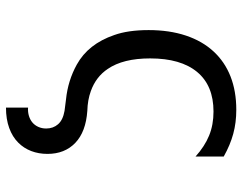

<svg xmlns="http://www.w3.org/2000/svg" viewBox="-104 -496 810 642"><g transform="rotate(90 301.0 -175.0)"><path d="M457 168.9Q475.6 150.4 485.1 125.5Q494.6 100.6 494.6 71.3Q494.6 13.7 457.8 -21.7Q420.9 -57.1 350.6 -62Q314 -63 284.7 -73.7Q236.8 -90.8 210.4 -130.4Q175.3 -181.6 175.3 -272Q175.3 -374.5 220.7 -429.2Q266.1 -483.9 353 -483.9Q397.5 -483.9 433.3 -469.2Q469.2 -454.6 503.4 -423.8V-518.1Q464.4 -540 427.2 -550Q390.1 -560.1 347.2 -560.1Q284.7 -560.1 235.6 -540.8Q186.5 -521.5 151.9 -483.9Q117.2 -446.3 98.9 -391.4Q80.6 -336.4 80.6 -267.1Q80.6 -198.2 97.2 -151.9Q127 -64.9 195.8 -26.9Q249.5 2.9 312.5 9.3Q342.3 12.7 350.6 14.2Q381.3 19.5 395.5 35.9Q409.7 52.2 409.7 75.7Q409.7 89.8 404.3 101.8Q398.9 113.8 389.6 121.6Q380.4 129.4 367.4 133.3Q354.5 137.2 339.8 136.2V210Q378.4 210 408 199.2Q437.5 188.5 457 168.9Z"/></g></svg>

Font: Hack Dev
Style: Regular
Weight: 400
Designer: Christopher Simpkins
Foundry: Christopher Simpkins
Version: Version 2.0315